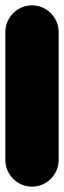

<svg xmlns="http://www.w3.org/2000/svg" viewBox="-20 -700 240 720"><path d="M0 -100H200V-580H0ZM100 -200Q73 -200 50 -186.5Q27 -173 13.5 -150Q0 -127 0 -100Q0 -73 13.5 -50Q27 -27 50 -13.5Q73 0 100 0Q127 0 150 -13.5Q173 -27 186.5 -50Q200 -73 200 -100Q200 -127 186.5 -150Q173 -173 150 -186.5Q127 -200 100 -200ZM100 -680Q73 -680 50 -666.5Q27 -653 13.5 -630Q0 -607 0 -580Q0 -553 13.5 -530Q27 -507 50 -493.5Q73 -480 100 -480Q127 -480 150 -493.5Q173 -507 186.5 -530Q200 -553 200 -580Q200 -607 186.5 -630Q173 -653 150 -666.5Q127 -680 100 -680Z"/></svg>

Font: Wavefont ExtraBold
Style: Regular
Weight: 800
Monospace: yes
Version: Version 3.005;gftools[0.9.33]